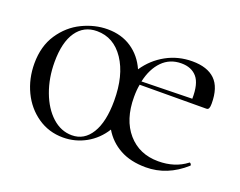

<svg xmlns="http://www.w3.org/2000/svg" viewBox="-75 -531 845 676"><g transform="rotate(20 347.5 -193.0)"><path d="M658 -57Q661 -57 663.5 -53Q666 -49 664 -47Q598 12 518 12Q461 12 421 -10Q381 -32 358 -71Q333 -31 293.5 -9Q254 13 208 13Q155 13 113 -16Q71 -45 48 -93Q25 -141 25 -198Q25 -263 55.5 -308.5Q86 -354 132.5 -376.5Q179 -399 227 -399Q279 -399 317 -373.5Q355 -348 375 -303Q404 -346 448.5 -370.5Q493 -395 546 -395Q602 -395 631 -367Q660 -339 660 -278Q660 -266 657.5 -260.5Q655 -255 648 -255L399 -254Q395 -234 395 -207Q395 -122 438 -72.5Q481 -23 552 -23Q614 -23 657 -56ZM334 -170Q334 -265 295.5 -322.5Q257 -380 194 -380Q145 -380 117.5 -340.5Q90 -301 90 -227Q90 -167 109 -116Q128 -65 161 -35Q194 -5 235 -5Q281 -5 307.5 -48Q334 -91 334 -170ZM401 -267 590 -271Q591 -327 570.5 -351Q550 -375 512 -375Q469 -375 440.5 -346Q412 -317 401 -267Z"/></g></svg>

Font: Cormorant Garamond
Style: Regular
Weight: 400
Designer: Christian Thalmann (Catharsis Fonts)
Version: Version 3.000